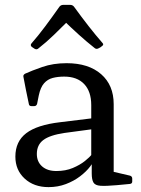

<svg xmlns="http://www.w3.org/2000/svg" viewBox="-20 -759 579 787"><path d="M179 8Q119 8 81 -27Q43 -62 43 -117Q43 -179 87.5 -213Q132 -247 226 -258L365 -275L363 -230L244 -214Q184 -205 157.5 -185Q131 -165 131 -128Q131 -96 152.5 -77Q174 -58 211 -58Q249 -58 278.5 -70.5Q308 -83 328 -99Q348 -115 356 -126L368 -113Q365 -97 349.5 -76.5Q334 -56 308.5 -36.5Q283 -17 250 -4.5Q217 8 179 8ZM354 -328Q354 -384 325 -414.5Q296 -445 243 -445Q217 -445 196 -439.5Q175 -434 160.5 -417.5Q146 -401 139 -368L132 -333Q129 -324 120 -324H109Q99 -324 98 -334Q92 -362 86.5 -389.5Q81 -417 76 -444Q74 -452 83 -457Q109 -469 153.5 -484.5Q198 -500 253 -500Q343 -500 394.5 -455Q446 -410 446 -332V-162H354ZM446 -162V-28L427 -59L513 -39Q522 -36 522 -27V-15Q522 -6 512 -5L459 0Q414 4 392 2.5Q370 1 363 -11Q356 -23 356 -48V-99L354 -107V-162ZM110 -567Q103 -574 109 -581Q137 -613 165 -650.5Q193 -688 224 -732Q230 -739 239 -739H268Q277 -739 283 -732Q315 -688 343.5 -651.5Q372 -615 400 -583Q407 -576 398 -570Q395 -567 391.5 -565Q388 -563 384 -561Q375 -556 368 -562Q335 -588 303.5 -616.5Q272 -645 240 -676H262Q231 -645 200.5 -615.5Q170 -586 138 -561Q131 -554 122 -559Q119 -561 116 -563Q113 -565 110 -567Z"/></svg>

Font: Hahmlet
Style: Regular
Weight: 400
Designer: Minjoo Ham & Mark Frömberg
Foundry: hypertype
Version: Version 1.002